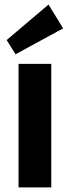

<svg xmlns="http://www.w3.org/2000/svg" viewBox="-20 -819 306 839"><path d="M204 -540V0H61V-540ZM256 -695 48 -582 9 -644 192 -799Z"/></svg>

Font: Pathway Extreme Condensed
Style: Bold
Weight: 700
Width: 3
Version: Version 1.001;gftools[0.9.26]